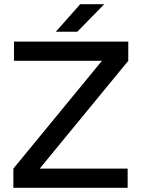

<svg xmlns="http://www.w3.org/2000/svg" viewBox="-20 -899 678 919"><path d="M44 0V-92L468 -608H47V-700H594V-608L170 -92H591V0ZM247 -747 364 -879H479L350 -747Z"/></svg>

Font: Figtree Medium
Style: Regular
Weight: 500
Designer: Erik Kennedy
Foundry: Erik Kennedy
Version: Version 2.001; ttfautohint (v1.8.4.7-5d5b);gftools[0.9.27]